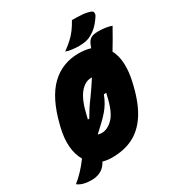

<svg xmlns="http://www.w3.org/2000/svg" viewBox="-285 -1091 1232 1327"><g transform="rotate(-30 330.5 -428.0)"><path d="M490 -941Q531 -941 568.5 -938.5Q606 -936 635 -925Q649 -920 650.5 -907.5Q652 -895 644 -882Q617 -841 591 -817Q565 -793 530 -776Q515 -769 492.5 -765Q470 -761 444 -761Q419 -761 390.5 -764.5Q362 -768 341 -776Q379 -804 404.5 -827.5Q430 -851 450 -878Q470 -905 490 -941ZM414 -719Q466 -719 508 -706Q512 -718 518 -732Q530 -760 549.5 -771.5Q569 -783 607 -783Q669 -783 714 -767Q665 -679 624 -612Q650 -564 652.5 -497Q655 -430 635 -349L631 -333Q600 -206 548 -128Q496 -50 424 -14.5Q352 21 258 21Q218 21 184 11Q161 53 128 69Q95 85 58 85Q-17 85 -53 55Q-22 31 11 -4Q44 -39 72 -78Q43 -126 37.5 -193Q32 -260 52 -341L56 -357Q103 -546 193.5 -632.5Q284 -719 414 -719ZM247 -311Q244 -301 242 -291H253Q272 -324 291.5 -354Q311 -384 336 -417Q354 -442 373.5 -471Q393 -500 412 -529Q411 -529 404 -529Q355 -529 314.5 -479Q274 -429 250 -324ZM360 -276Q338 -250 306.5 -220.5Q275 -191 249 -167Q263 -162 279 -162Q327 -162 370 -206.5Q413 -251 438 -362L441 -375Q441 -375 441.5 -376.5Q442 -378 444 -387H425Q400 -321 360 -276Z"/></g></svg>

Font: Recursive Sn Csl St Blk
Style: Italic
Weight: 900
Italic angle: -15°
Version: Version 1.079;hotconv 1.0.112;makeotfexe 2.5.65598; ttfautoh